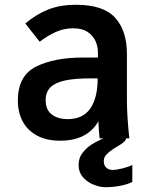

<svg xmlns="http://www.w3.org/2000/svg" viewBox="-20 -577 640 801"><path d="M54.5 -158Q54.5 -261 130.2 -299Q206 -337 327.5 -337H388.5V-359Q388.5 -381.5 379 -404.2Q369.5 -427 346.5 -443Q323.5 -459 285 -459Q247.5 -459 213.2 -443.8Q179 -428.5 145.5 -403L85.5 -479Q131.5 -517.5 180.8 -537.2Q230 -557 298 -557Q412 -557 460.8 -502.5Q509.5 -448 509.5 -352V-158Q509.5 -95 519.5 0H506Q505.5 9 493.5 18.2Q481.5 27.5 463 38L453 44Q436 55.5 424.5 67Q413 78.5 413 96Q413 112.5 423.2 122.2Q433.5 132 449 132Q465 132 491.2 125.5Q517.5 119 532 111V182Q511.5 192.5 481 198.2Q450.5 204 421 204Q397 204 370.5 193.5Q344 183 326 162.2Q308 141.5 308 113Q308 85.5 319.2 68.2Q330.5 51 347 37Q356 28.5 375.8 17.8Q395.5 7 412 0H395.5Q392 -30.5 390.5 -71Q344 10 231 10Q174 10 134.2 -11.5Q94.5 -33 74.5 -70.8Q54.5 -108.5 54.5 -158ZM387.5 -250H356.5Q291.5 -250 251 -241.2Q210.5 -232.5 190.5 -212.8Q170.5 -193 170.5 -159.5Q170.5 -118.5 196.2 -99.2Q222 -80 262.5 -80Q326 -80 356.8 -124.5Q387.5 -169 387.5 -250Z"/></svg>

Font: JuliaMono
Style: Bold
Weight: 700
Monospace: yes
Designer: cormullion
Foundry: corm
Version: Version 0.055; ttfautohint (v1.8.4)